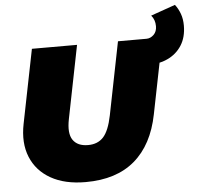

<svg xmlns="http://www.w3.org/2000/svg" viewBox="-58 -924 1046 1000"><g transform="rotate(-5 465.0 -423.5)"><path d="M350 16Q241 16 168 -25.5Q95 -67 64.5 -141.5Q34 -216 54 -315L131 -700H367L291 -319Q276 -245 300 -210Q324 -175 379 -175Q430 -175 459.5 -207.5Q489 -240 505 -319L581 -700H813L734 -305Q703 -148 607 -66Q511 16 350 16ZM690 -562V-700H730Q751 -700 768 -716.5Q785 -733 785 -761Q785 -795 765 -818L893 -863Q910 -841 920 -813.5Q930 -786 930 -752Q930 -691 903 -648.5Q876 -606 828.5 -584Q781 -562 720 -562Z"/></g></svg>

Font: Montserrat Black
Style: Italic
Weight: 900
Italic angle: -11.3°
Designer: Julieta Ulanovsky
Foundry: Julieta Ulanovsky
Version: Version 9.000; ttfautohint (v1.8.4.7-5d5b)